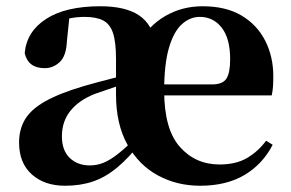

<svg xmlns="http://www.w3.org/2000/svg" viewBox="-20 -577 930 614"><path d="M188 17Q122 17 81.5 -19.5Q41 -56 41 -121Q41 -164 60.5 -196Q80 -228 125.5 -253.5Q171 -279 249 -302Q287 -313 338 -326Q389 -339 429 -349V-325Q389 -313 349.5 -299.5Q310 -286 284 -277Q233 -257 205.5 -223Q178 -189 178 -141Q178 -96 203 -72Q228 -48 267 -48Q290 -48 311 -56.5Q332 -65 357.5 -85Q383 -105 418 -140L435 -124H432Q393 -73 355 -41.5Q317 -10 277 3.5Q237 17 188 17ZM620 17Q546 17 485 -16Q424 -49 387.5 -114.5Q351 -180 351 -275V-388Q351 -442 341.5 -471Q332 -500 310 -511.5Q288 -523 250 -523Q225 -523 198.5 -517.5Q172 -512 135 -497L202 -523L194 -446Q192 -398 171 -378.5Q150 -359 123 -359Q70 -359 59 -407Q65 -476 127.5 -516.5Q190 -557 301 -557Q381 -557 424.5 -528Q468 -499 479 -434L423 -436Q454 -494 508 -525.5Q562 -557 628 -557Q702 -557 752 -527.5Q802 -498 828 -447Q854 -396 854 -333Q854 -314 853 -300Q852 -286 849 -272H413V-307H658Q692 -307 704 -325.5Q716 -344 716 -388Q716 -454 689 -488.5Q662 -523 619 -523Q587 -523 561 -499Q535 -475 520 -423Q505 -371 505 -287Q505 -164 555 -107.5Q605 -51 682 -51Q735 -51 770.5 -72Q806 -93 831 -127L852 -114Q820 -52 762 -17.5Q704 17 620 17Z"/></svg>

Font: Noto Serif TC ExtraBold
Style: Regular
Weight: 800
Designer: Ryoko NISHIZUKA 西塚涼子 (kana & ideographs); Frank Grießhammer (Latin, Greek & Cyrillic); Wenlong ZHANG 张文龙 (bopomofo); San
Foundry: Adobe
Version: Version 2.002-H1;hotconv 1.1.0;makeotfexe 2.6.0